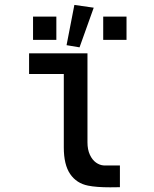

<svg xmlns="http://www.w3.org/2000/svg" viewBox="-20 -772 640 799"><path d="M245.5 -158.5V-464H101V-550H344V-180Q344 -149.5 354 -128Q364 -106.5 379.5 -95.5Q395 -84.5 412 -83.5H479V7L438.5 7.5Q380.5 7.5 346.5 0.5Q298.5 -9 272 -47.8Q245.5 -86.5 245.5 -158.5ZM409.5 -703H506.5V-606H409.5ZM117.5 -703H214.5V-606H117.5ZM370 -740 311 -575 257 -584 289.5 -751.5Z"/></svg>

Font: JuliaMono SemiBold
Style: Regular
Weight: 600
Monospace: yes
Designer: cormullion
Foundry: corm
Version: Version 0.055; ttfautohint (v1.8.4)